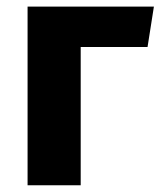

<svg xmlns="http://www.w3.org/2000/svg" viewBox="-20 -551 478 571"><path d="M220 -411.2V0H62V-531.4H437.7L418.8 -411.2Z"/></svg>

Font: Fira Sans Variable
Style: Regular
Weight: 400
Designer: Carrois Corporate & Edenspiekermann AG
Foundry: Carrois Corporate GbR & Edenspiekermann AG
Version: Version 4.202